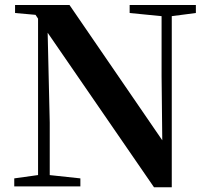

<svg xmlns="http://www.w3.org/2000/svg" viewBox="-20 -761 855 784"><path d="M38.2 0V-32.6L143.5 -47.3H171.3L308.2 -32.6V0ZM135.4 0V-713.4H172.6L183.1 -260.5V0ZM509.4 -707.9V-740.5H779.8V-707.9L674.8 -694.2H648.1ZM608.8 3.6 161.7 -646.1 159 -649.2 125.1 -700.4 41.5 -707.9V-740.5H263.8L662.2 -159.6L643 -152.8L639.8 -449.6V-740.5H681.4V3.6Z"/></svg>

Font: Source Han Serif JP VF
Style: Regular
Weight: 250
Designer: Ryoko NISHIZUKA 西塚涼子 (kana & ideographs); Frank Grießhammer (Latin, Greek & Cyrillic); Wenlong ZHANG 张文龙 (bopomofo); San
Foundry: Adobe
Version: Version 2.001;hotconv 1.1.0;makeotfexe 2.6.0